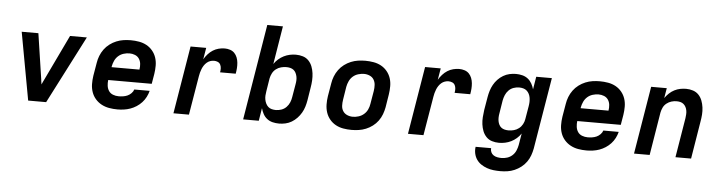

<svg xmlns="http://www.w3.org/2000/svg" viewBox="-53 -990 5506 1468"><g transform="rotate(5 2700.0 -256.0)"><path d="M175 0 80 -520H208L260 -173Q261 -163 262.5 -152.5Q264 -142 266 -132Q270 -142 275 -152.5Q280 -163 285 -173L451 -520H580L313 0Z M861 8Q828 8 796.5 2.5Q765 -3 738 -17.5Q711 -32 691 -55Q671 -78 661 -107Q651 -136 650.5 -168Q650 -200 655 -233L672 -333Q676 -360 686.5 -387Q697 -414 714.5 -438Q732 -462 756 -480Q780 -498 807 -509Q834 -520 861.5 -524Q889 -528 917 -528Q949 -528 980.5 -522.5Q1012 -517 1038.5 -502.5Q1065 -488 1084.5 -464.5Q1104 -441 1113.5 -412Q1123 -383 1123 -351Q1123 -319 1118 -287L1105 -210H771Q768 -187 771 -165Q774 -143 785.5 -126Q797 -109 817.5 -101Q838 -93 861 -93Q877 -93 894.5 -95.5Q912 -98 928 -105Q944 -112 957.5 -125.5Q971 -139 976 -155H1094Q1088 -131 1076 -107.5Q1064 -84 1046 -64.5Q1028 -45 1005.5 -30.5Q983 -16 959 -7.5Q935 1 910 4.5Q885 8 861 8ZM788 -310H1002Q1006 -333 1003.5 -355Q1001 -377 989.5 -394Q978 -411 958 -419Q938 -427 916 -427Q894 -427 871 -420Q848 -413 830.5 -397.5Q813 -382 803 -360.5Q793 -339 789 -317Z M1290 0 1376 -520H1496L1481 -431Q1493 -452 1510 -471Q1527 -490 1547.5 -503Q1568 -516 1591.5 -522Q1615 -528 1638 -528Q1659 -528 1679 -521.5Q1699 -515 1712.5 -501Q1726 -487 1733.5 -468Q1741 -449 1743 -428Q1745 -407 1743.5 -386Q1742 -365 1738 -343H1618Q1621 -359 1620.5 -374Q1620 -389 1613.5 -402Q1607 -415 1593.5 -421Q1580 -427 1564 -427Q1550 -427 1535.5 -422Q1521 -417 1509 -406.5Q1497 -396 1488.5 -383Q1480 -370 1474.5 -356Q1469 -342 1465 -327.5Q1461 -313 1459 -299L1409 0Z M2101 8Q2075 8 2051 2Q2027 -4 2008.5 -18.5Q1990 -33 1978.5 -54Q1967 -75 1961 -98L1945 0H1825L1946 -735H2066L2018 -442Q2032 -463 2051 -479.5Q2070 -496 2092 -507Q2114 -518 2137.5 -523Q2161 -528 2184 -528Q2212 -528 2238 -520Q2264 -512 2282 -493Q2300 -474 2309.5 -449.5Q2319 -425 2322.5 -398Q2326 -371 2324.5 -343Q2323 -315 2318 -287L2302 -187Q2298 -163 2290.5 -138.5Q2283 -114 2270 -91.5Q2257 -69 2238.5 -49.5Q2220 -30 2197.5 -16.5Q2175 -3 2150 2.5Q2125 8 2101 8ZM2068 -93Q2089 -93 2110.5 -100.5Q2132 -108 2148 -124.5Q2164 -141 2172.5 -161.5Q2181 -182 2184 -203L2201 -303Q2204 -319 2204.5 -334Q2205 -349 2202 -363Q2199 -377 2192.5 -390Q2186 -403 2175 -411.5Q2164 -420 2149.5 -423.5Q2135 -427 2120 -427Q2100 -427 2079 -421.5Q2058 -416 2040.5 -402.5Q2023 -389 2013 -369.5Q2003 -350 1999 -330L1983 -230Q1980 -213 1979 -197Q1978 -181 1981 -165Q1984 -149 1991 -135Q1998 -121 2009 -111Q2020 -101 2036 -97Q2052 -93 2068 -93Z M2657 8Q2624 8 2593 2.5Q2562 -3 2535.5 -17.5Q2509 -32 2489.5 -55.5Q2470 -79 2460.5 -108Q2451 -137 2450.5 -169Q2450 -201 2455 -233L2472 -333Q2476 -360 2486.5 -387Q2497 -414 2514.5 -438Q2532 -462 2556 -480Q2580 -498 2607 -509Q2634 -520 2661.5 -524Q2689 -528 2717 -528Q2749 -528 2780.5 -522.5Q2812 -517 2838.5 -502.5Q2865 -488 2884.5 -464.5Q2904 -441 2913.5 -412Q2923 -383 2923 -351Q2923 -319 2918 -287L2902 -187Q2897 -160 2887 -133Q2877 -106 2859.5 -82Q2842 -58 2818 -40Q2794 -22 2767 -11Q2740 0 2712 4Q2684 8 2657 8ZM2658 -93Q2680 -93 2702.5 -100Q2725 -107 2743 -122.5Q2761 -138 2771 -159.5Q2781 -181 2784 -203L2801 -303Q2805 -327 2803.5 -350Q2802 -373 2791 -391Q2780 -409 2759.5 -418Q2739 -427 2716 -427Q2694 -427 2671 -420Q2648 -413 2630.5 -397.5Q2613 -382 2603 -360.5Q2593 -339 2589 -317L2573 -217Q2569 -193 2570 -170Q2571 -147 2582.5 -129Q2594 -111 2614.5 -102Q2635 -93 2658 -93Z M3090 0 3176 -520H3296L3281 -431Q3293 -452 3310 -471Q3327 -490 3347.5 -503Q3368 -516 3391.5 -522Q3415 -528 3438 -528Q3459 -528 3479 -521.5Q3499 -515 3512.5 -501Q3526 -487 3533.5 -468Q3541 -449 3543 -428Q3545 -407 3543.5 -386Q3542 -365 3538 -343H3418Q3421 -359 3420.5 -374Q3420 -389 3413.5 -402Q3407 -415 3393.5 -421Q3380 -427 3364 -427Q3350 -427 3335.5 -422Q3321 -417 3309 -406.5Q3297 -396 3288.5 -383Q3280 -370 3274.5 -356Q3269 -342 3265 -327.5Q3261 -313 3259 -299L3209 0Z M3818 223Q3791 223 3765 220Q3739 217 3715 208.5Q3691 200 3670 186Q3649 172 3635 151.5Q3621 131 3615.5 105.5Q3610 80 3614 54H3733Q3731 70 3737.5 84.5Q3744 99 3757 107.5Q3770 116 3786 119Q3802 122 3818 122Q3840 122 3862 115Q3884 108 3901.5 92Q3919 76 3928 54.5Q3937 33 3941 12L3956 -78Q3942 -57 3923 -40.5Q3904 -24 3882 -13Q3860 -2 3836 3Q3812 8 3789 8Q3761 8 3735 0Q3709 -8 3691 -27Q3673 -46 3663.5 -70.5Q3654 -95 3650.5 -122Q3647 -149 3649 -177Q3651 -205 3655 -233L3672 -333Q3676 -357 3683.5 -381.5Q3691 -406 3703.5 -428.5Q3716 -451 3734.5 -470.5Q3753 -490 3776 -503.5Q3799 -517 3824 -522.5Q3849 -528 3873 -528Q3898 -528 3922 -522Q3946 -516 3964.5 -501.5Q3983 -487 3995 -466Q4007 -445 4013 -422L4029 -520H4149L4058 28Q4053 55 4043.5 81.5Q4034 108 4017 132Q4000 156 3976.5 174Q3953 192 3926.5 203.5Q3900 215 3872.5 219Q3845 223 3818 223ZM3853 -93Q3874 -93 3894.5 -98.5Q3915 -104 3932.5 -117.5Q3950 -131 3960.5 -150.5Q3971 -170 3974 -190L3991 -290Q3994 -307 3994.5 -323Q3995 -339 3992.5 -355Q3990 -371 3983 -385Q3976 -399 3964.5 -409Q3953 -419 3937.5 -423Q3922 -427 3906 -427Q3885 -427 3863.5 -419.5Q3842 -412 3826 -395.5Q3810 -379 3801.5 -358.5Q3793 -338 3789 -317L3773 -217Q3770 -201 3769.5 -186Q3769 -171 3771.5 -157Q3774 -143 3780.5 -130Q3787 -117 3798 -108.5Q3809 -100 3823.5 -96.5Q3838 -93 3853 -93Z M4461 8Q4428 8 4396.5 2.5Q4365 -3 4338 -17.5Q4311 -32 4291 -55Q4271 -78 4261 -107Q4251 -136 4250.5 -168Q4250 -200 4255 -233L4272 -333Q4276 -360 4286.5 -387Q4297 -414 4314.5 -438Q4332 -462 4356 -480Q4380 -498 4407 -509Q4434 -520 4461.5 -524Q4489 -528 4517 -528Q4549 -528 4580.5 -522.5Q4612 -517 4638.5 -502.5Q4665 -488 4684.5 -464.5Q4704 -441 4713.5 -412Q4723 -383 4723 -351Q4723 -319 4718 -287L4705 -210H4371Q4368 -187 4371 -165Q4374 -143 4385.5 -126Q4397 -109 4417.5 -101Q4438 -93 4461 -93Q4477 -93 4494.5 -95.5Q4512 -98 4528 -105Q4544 -112 4557.5 -125.5Q4571 -139 4576 -155H4694Q4688 -131 4676 -107.5Q4664 -84 4646 -64.5Q4628 -45 4605.5 -30.5Q4583 -16 4559 -7.5Q4535 1 4510 4.5Q4485 8 4461 8ZM4388 -310H4602Q4606 -333 4603.5 -355Q4601 -377 4589.5 -394Q4578 -411 4558 -419Q4538 -427 4516 -427Q4494 -427 4471 -420Q4448 -413 4430.5 -397.5Q4413 -382 4403 -360.5Q4393 -339 4389 -317Z M4825 0 4911 -520H5031L5018 -443Q5032 -463 5050 -480Q5068 -497 5089.5 -508Q5111 -519 5134 -523.5Q5157 -528 5179 -528Q5207 -528 5232.5 -519.5Q5258 -511 5275.5 -492.5Q5293 -474 5302.5 -449Q5312 -424 5315.5 -397Q5319 -370 5317 -342.5Q5315 -315 5310 -287L5263 0H5143L5193 -303Q5195 -318 5196 -333Q5197 -348 5194.5 -362.5Q5192 -377 5185.5 -389.5Q5179 -402 5168.5 -411Q5158 -420 5144 -423.5Q5130 -427 5115 -427Q5095 -427 5075 -421Q5055 -415 5038 -401.5Q5021 -388 5012 -369Q5003 -350 4999 -330L4945 0Z"/></g></svg>

Font: Iosevka SS04 Extended Oblique
Style: Bold
Weight: 700
Width: 7
Italic angle: -9°
Monospace: yes
Designer: Belleve Invis
Foundry: Belleve Invis
Version: Version 19.0.0; ttfautohint (v1.8.4)